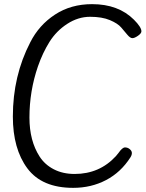

<svg xmlns="http://www.w3.org/2000/svg" viewBox="-20 -892 702 926"><path d="M424 -872Q551 -872 626 -797Q662 -761 662 -741Q662 -731 645.5 -719.5Q629 -708 618.5 -708Q608 -708 594.5 -724Q581 -740 564.5 -759.5Q548 -779 510 -795Q472 -811 414.5 -811Q357 -811 304.5 -777Q252 -743 219 -690.5Q186 -638 163 -572Q122 -453 122 -325Q122 -213 171 -137Q196 -98 239.5 -75.5Q283 -53 340 -53Q460 -53 539 -139Q542 -142 552 -155Q570 -181 583 -181Q596 -181 606 -172.5Q616 -164 616 -154Q616 -144 609 -133Q563 -61 491.5 -23.5Q420 14 333 14Q182 14 112 -80Q42 -174 42 -330Q42 -526 126 -688Q168 -771 245 -821.5Q322 -872 424 -872Z"/></svg>

Font: Kite One
Style: Regular
Weight: 400
Designer: Eduardo Rodriguez Tunni
Foundry: Eduardo Rodriguez Tunni
Version: Version 1.001